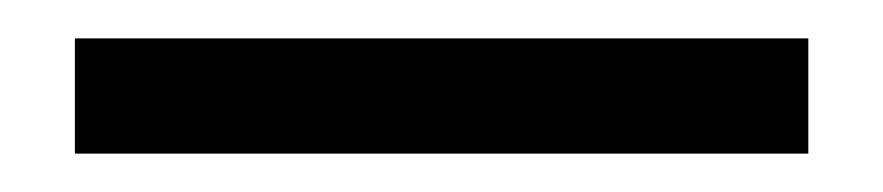

<svg xmlns="http://www.w3.org/2000/svg" viewBox="-20 -20 460 100"><path d="M401 60H19V0H401Z"/></svg>

Font: Unica One
Style: Regular
Weight: 400
Designer: Eduardo Rodriguez Tunni
Foundry: Eduardo Rodriguez Tunni
Version: Version 2.000; ttfautohint (v1.8.4.7-5d5b);gftools[0.9.23]